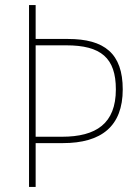

<svg xmlns="http://www.w3.org/2000/svg" viewBox="-20 -734 548 754"><path d="M462 -383C462 -524 390 -581 247 -581H120V-714H94V0H120V-172H227C378 -172 462 -238 462 -383ZM223 -197H120V-556H240C377 -556 435 -506 435 -383C435 -249 358 -197 223 -197Z"/></svg>

Font: Noto Sans Thai Looped SemiCondensed Thin
Style: Regular
Weight: 100
Width: 4
Designer: Sasikarn Vongin, Ben Mitchell
Foundry: The Fontpad Ltd
Version: Version 1.001